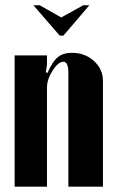

<svg xmlns="http://www.w3.org/2000/svg" viewBox="-20 -704 438 724"><path d="M106 -684.1H129.9L210.9 -638.2L293.9 -684.1H316.9L219.2 -569.8H205.1ZM159.2 -429.2Q177.2 -471.2 197.5 -488Q217.8 -504.9 251 -504.9Q300.3 -504.9 334.2 -474.1Q368.2 -443.4 368.2 -398.9V0H237.8V-428.2Q237.8 -471.2 219.2 -471.2Q199.7 -471.2 178.5 -438Q157.2 -404.8 157.2 -374V0H35.2V-495.1H157.2V-460L152.8 -431.2Z"/></svg>

Font: Moniqa Black Heading
Style: Regular
Weight: 900
Designer: Rajesh Rajput
Foundry: Rajesh Rajput
Version: Version 1.000